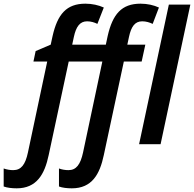

<svg xmlns="http://www.w3.org/2000/svg" viewBox="-133 -785 1056 1045"><path d="M-42 240C66 240 110 164 132 59L241 -450H424L319 45C305 110 282 141 240 141C222 141 204 138 188 132V230C206 237 232 240 258 240C367 240 410 164 432 59L541 -450H638L658 -542H560L569 -584C581 -640 601 -669 641 -669C662 -669 681 -663 698 -655L732 -744C704 -757 669 -765 632 -765C529 -765 480 -708 453 -589L443 -542H260L269 -584C281 -640 302 -669 341 -669C362 -669 381 -663 397 -655L432 -744C404 -757 368 -765 332 -765C229 -765 180 -708 153 -588L143 -542L61 -507L49 -450H124L19 45C5 111 -18 141 -61 141C-78 141 -96 138 -113 132V230C-94 237 -68 240 -42 240ZM624 0H741L903 -760H786Z"/></svg>

Font: Noto Sans SemiCondensed SemiBold
Style: Italic
Weight: 600
Width: 4
Italic angle: -12°
Designer: Monotype Design Team
Foundry: Monotype Imaging Inc.
Version: Version 2.013